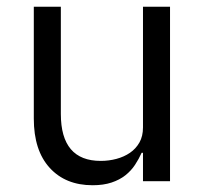

<svg xmlns="http://www.w3.org/2000/svg" viewBox="-20 -536 608 568"><path d="M403 -84H399Q391 -66 379.5 -48.5Q368 -31 351 -17.5Q334 -4 310 4Q286 12 254 12Q174 12 127 -39.5Q80 -91 80 -185V-516H160V-199Q160 -60 278 -60Q302 -60 324.5 -66Q347 -72 364.5 -84Q382 -96 392.5 -114.5Q403 -133 403 -159V-516H483V0H403Z"/></svg>

Font: IBM Plex Thai
Style: Regular
Weight: 400
Designer: Mike Abbink, Paul van der Laan, Pieter van Rosmalen, Ben Mitchell, Mark Frömberg
Foundry: Bold Monday
Version: Version 1.0